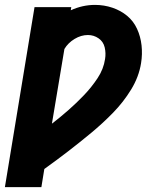

<svg xmlns="http://www.w3.org/2000/svg" viewBox="-54 -559 650 784"><path d="M-34 205H115L127 131Q176 96 224 59Q272 22 318.5 -16.5Q365 -55 407.5 -98.5Q450 -142 481.5 -193.5Q513 -245 522 -301Q528 -338 524 -374Q520 -410 505.5 -441.5Q491 -473 465 -494.5Q439 -516 405 -527.5Q371 -539 334 -539Q283 -539 235 -517L237 -530H87ZM158 -54 209 -359Q224 -384 250.5 -400Q277 -416 305 -416Q329 -416 348.5 -402.5Q368 -389 373.5 -365.5Q379 -342 375 -318Q369 -277 344.5 -240Q320 -203 289.5 -171Q259 -139 226 -110Q193 -81 158 -54Z"/></svg>

Font: Iosevka Sparkle Heavy
Style: Italic
Weight: 900
Italic angle: -9°
Designer: Belleve Invis
Foundry: Belleve Invis
Version: Version 4.5.0; ttfautohint (v1.8.3)